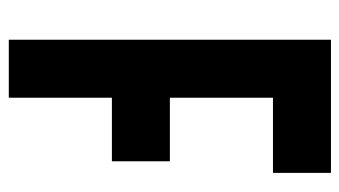

<svg xmlns="http://www.w3.org/2000/svg" viewBox="-192 -598 790 447"><g transform="rotate(90 203.5 -375.0)"><path d="M73 0V-750H383V-615H208V-375H356V-240H208V0Z"/></g></svg>

Font: Mohave Light
Style: Bold
Weight: 700
Version: Version 2.003